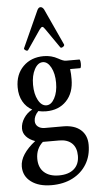

<svg xmlns="http://www.w3.org/2000/svg" viewBox="-63 -727 518 1037"><g transform="rotate(-5 196.0 -208.5)"><path d="M179 -127Q157 -127 137 -132Q113 -107 113 -80Q113 -61 127 -49.5Q141 -38 164 -38H263Q324 -38 358 -8.5Q392 21 392 73Q392 133 364.5 178Q337 223 288 248Q239 273 174 273Q105 273 63.5 242Q22 211 22 159Q22 126 43.5 93Q65 60 106 28Q75 17 58 -2Q41 -21 41 -45Q41 -74 59 -101.5Q77 -129 105 -143Q73 -160 55 -192.5Q37 -225 37 -269Q37 -339 80 -382Q123 -425 192 -425Q233 -425 269 -405Q295 -390 309 -390H382Q386 -390 387.5 -378Q389 -366 387.5 -354.5Q386 -343 382 -343H328Q330 -328 330.5 -314.5Q331 -301 331 -288Q331 -214 289.5 -170.5Q248 -127 179 -127ZM184 -159Q210 -159 228 -192.5Q246 -226 246 -276Q246 -326 228 -359.5Q210 -393 184 -393Q157 -393 139 -359.5Q121 -326 121 -276Q121 -226 139 -192.5Q157 -159 184 -159ZM218 224Q271 224 300 198.5Q329 173 329 127Q329 83 304.5 59.5Q280 36 236 36H147Q109 70 109 124Q109 172 138 198Q167 224 218 224ZM111 -465Q106 -459 96.5 -465.5Q87 -472 90 -477L180 -676Q187 -690 197 -690Q208 -690 216 -676L307 -478Q309 -471 299 -465Q289 -459 285 -465L213 -569Q204 -583 198 -583Q192 -583 182 -569Z"/></g></svg>

Font: Junicode Two Beta Condensed Medium
Style: Regular
Weight: 500
Width: 3
Designer: Peter S. Baker
Foundry: Briery Creek Software
Version: Version 1.053; ttfautohint (v1.8.4)